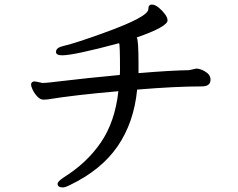

<svg xmlns="http://www.w3.org/2000/svg" viewBox="-20 -759 1040 840"><path d="M255 61Q232 61 232 45Q232 35 259 17Q360 -46 421.5 -136Q483 -226 498 -360Q303 -343 188 -324Q181 -323 170 -323Q156 -323 143 -337Q130 -351 123 -366Q116 -381 116 -389Q116 -401 130 -403Q134 -403 166 -396Q184 -396 265 -406Q346 -416 504 -431Q505 -436 505 -457Q505 -567 501 -570Q303 -517 252 -517Q225 -517 225 -532Q225 -551 258 -558Q313 -571 434 -615Q629 -685 629 -719Q629 -739 644 -739Q658 -739 674 -726Q690 -713 701.5 -697.5Q713 -682 713 -670Q713 -642 578 -595Q586 -588 586 -476V-439Q729 -451 807 -452L839 -459Q856 -459 878.5 -445.5Q901 -432 901 -410Q901 -381 863 -381Q748 -381 580 -367Q566 -223 494.5 -119Q423 -15 285 51Q265 61 255 61Z"/></svg>

Font: LXGW WenKai Medium
Style: Regular
Weight: 500
Designer: LXGW / Fontworks Inc.
Foundry: LXGW / Fontworks Inc.
Version: Version 1.501; October 10, 2024